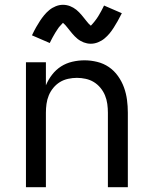

<svg xmlns="http://www.w3.org/2000/svg" viewBox="-20 -779 640 799"><path d="M88 0V-520H171V-424Q181 -448 197 -468.5Q213 -489 234 -502.5Q255 -516 280.5 -522Q306 -528 332 -528Q358 -528 384.5 -521.5Q411 -515 433 -500Q455 -485 471 -462.5Q487 -440 496 -415Q505 -390 508.5 -363.5Q512 -337 512 -310V0H429V-310Q429 -328 426.5 -346.5Q424 -365 417 -382Q410 -399 398 -413.5Q386 -428 370.5 -437.5Q355 -447 336.5 -451Q318 -455 300 -455Q282 -455 263.5 -451Q245 -447 229.5 -437.5Q214 -428 202 -413.5Q190 -399 183 -382Q176 -365 173.5 -346.5Q171 -328 171 -310V0ZM358 -597Q350 -597 342.5 -598.5Q335 -600 328.5 -602.5Q322 -605 315 -609Q308 -613 302.5 -617.5Q297 -622 291 -628Q285 -634 280.5 -639.5Q276 -645 271.5 -650.5Q267 -656 261.5 -663Q256 -670 251.5 -675Q247 -680 242 -684Q240 -682 236 -677.5Q232 -673 230 -671Q228 -669 225.5 -666Q223 -663 221 -659.5Q219 -656 216 -652Q213 -648 210.5 -643.5Q208 -639 205 -634Q202 -629 199 -623.5Q196 -618 193 -612Q190 -606 187 -600L113 -632Q122 -651 130.5 -666Q139 -681 147 -693Q155 -705 164 -716Q173 -727 185 -737Q197 -747 212 -753Q227 -759 242 -759Q250 -759 257.5 -757.5Q265 -756 271.5 -753.5Q278 -751 285 -747Q292 -743 297.5 -738.5Q303 -734 309 -728Q315 -722 319.5 -716.5Q324 -711 328.5 -705.5Q333 -700 338.5 -693Q344 -686 348.5 -681Q353 -676 358 -672Q360 -674 364 -678.5Q368 -683 370 -685.5Q372 -688 374.5 -691Q377 -694 379 -697Q381 -700 384 -704Q387 -708 389.5 -712.5Q392 -717 395 -722Q398 -727 401 -732.5Q404 -738 407 -744Q410 -750 413 -756L487 -724Q478 -706 469.5 -691Q461 -676 453 -663.5Q445 -651 436 -640Q427 -629 415 -619Q403 -609 388 -603Q373 -597 358 -597Z"/></svg>

Font: Zed Mono Extended
Style: Regular
Weight: 400
Width: 7
Monospace: yes
Designer: Belleve Invis
Foundry: Belleve Invis
Version: Version 1.0.0; ttfautohint (v1.8.4)